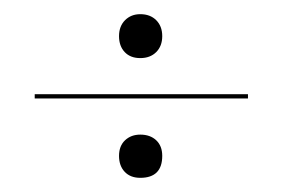

<svg xmlns="http://www.w3.org/2000/svg" viewBox="-20 -448 399 271"><path d="M148 -397Q148 -411 156.5 -419.5Q165 -428 178 -428Q192 -428 200.5 -419.5Q209 -411 209 -397Q209 -383 200.5 -374.5Q192 -366 178 -366Q164 -366 156 -374.5Q148 -383 148 -397ZM330 -309H29V-315H330ZM148 -228Q148 -242 156.5 -250Q165 -258 178 -258Q192 -258 200.5 -250Q209 -242 209 -228Q209 -197 178 -197Q164 -197 156 -205.5Q148 -214 148 -228Z"/></svg>

Font: Moniqa Cond Display
Style: Regular
Weight: 400
Width: 3
Designer: Rajesh Rajput
Foundry: Rajesh Rajput
Version: Version 1.000